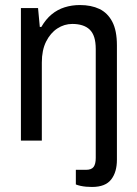

<svg xmlns="http://www.w3.org/2000/svg" viewBox="-20 -558 542 762"><path d="M345 184Q334 184 322 183Q310 182 299 179.5Q288 177 281 174V116H321Q343 116 351.5 104.5Q360 93 360 69V-363Q360 -391 354 -410Q348 -429 336 -440.5Q324 -452 306.5 -457.5Q289 -463 267 -463Q235 -463 207.5 -445Q180 -427 163 -393Q146 -359 146 -310V0H63V-526H131L138 -451H144Q162 -482 185 -501Q208 -520 236.5 -529Q265 -538 297 -538Q342 -538 374.5 -522.5Q407 -507 425.5 -472Q444 -437 444 -378V76Q444 100 438.5 119.5Q433 139 421.5 154Q410 169 391 176.5Q372 184 345 184Z"/></svg>

Font: Archivo SemiCondensed
Style: Regular
Weight: 400
Width: 4
Designer: Hector Gatti
Foundry: Omnibus-Type
Version: Version 2.001